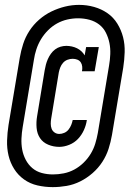

<svg xmlns="http://www.w3.org/2000/svg" viewBox="-20 -735 540 787"><path d="M223 -133Q199 -133 177.5 -142Q156 -151 144 -169Q132 -187 130 -211Q128 -235 132 -258L163 -446Q165 -458 168 -469.5Q171 -481 176 -492.5Q181 -504 188.5 -514.5Q196 -525 206 -532.5Q216 -540 228 -543.5Q240 -547 252 -547Q263 -547 274.5 -544.5Q286 -542 296 -537Q306 -532 314 -524.5Q322 -517 327 -508L333 -542H385L368 -443H316Q318 -452 317 -462Q316 -472 311 -479.5Q306 -487 297 -490.5Q288 -494 278 -494Q267 -494 256.5 -490Q246 -486 238.5 -477.5Q231 -469 227 -458.5Q223 -448 221 -438L190 -250Q188 -239 188 -228Q188 -217 191.5 -207.5Q195 -198 203.5 -192Q212 -186 223 -186Q233 -186 243.5 -190.5Q254 -195 261 -204Q268 -213 272 -223Q276 -233 278 -243H336Q333 -222 324 -202Q315 -182 300 -166Q285 -150 264 -141.5Q243 -133 223 -133ZM196 32Q164 32 133.5 25Q103 18 78.5 0.5Q54 -17 38 -42.5Q22 -68 15 -97.5Q8 -127 9 -159Q10 -191 15 -223L61 -498Q66 -527 75 -555Q84 -583 100.5 -608.5Q117 -634 140.5 -654.5Q164 -675 191 -688Q218 -701 246.5 -708Q275 -715 304 -715Q336 -715 366 -706.5Q396 -698 420.5 -681Q445 -664 461 -638Q477 -612 484.5 -582.5Q492 -553 491 -521Q490 -489 485 -457L439 -182Q434 -153 425 -125Q416 -97 399.5 -71.5Q383 -46 359.5 -25.5Q336 -5 309 8.5Q282 22 253 27Q224 32 196 32ZM197 -20Q219 -20 241.5 -24.5Q264 -29 284.5 -40Q305 -51 322.5 -68Q340 -85 352 -105Q364 -125 370.5 -146.5Q377 -168 381 -190L427 -466Q431 -489 432 -513Q433 -537 428.5 -559Q424 -581 414 -601Q404 -621 386.5 -634.5Q369 -648 346.5 -654Q324 -660 300 -660Q278 -660 256 -655Q234 -650 214 -639Q194 -628 177 -611Q160 -594 148 -574Q136 -554 129 -532.5Q122 -511 119 -490L73 -214Q69 -191 68 -167.5Q67 -144 71 -122Q75 -100 85.5 -80Q96 -60 112.5 -46Q129 -32 151 -26Q173 -20 197 -20Q197 -20 197 -20Q197 -20 197 -20Z"/></svg>

Font: Iosevka Curly Slab MdObl
Style: Regular
Weight: 500
Italic angle: -9°
Monospace: yes
Designer: Belleve Invis
Foundry: Belleve Invis
Version: Version 11.0.0; ttfautohint (v1.8.3)